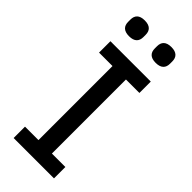

<svg xmlns="http://www.w3.org/2000/svg" viewBox="-286 -938 979 979"><g transform="rotate(45 203.5 -448.5)"><path d="M107 -783C146 -783 162 -802 162 -832V-848C162 -878 146 -897 107 -897C68 -897 52 -878 52 -848V-832C52 -802 68 -783 107 -783ZM299 -783C338 -783 354 -802 354 -832V-848C354 -878 338 -897 299 -897C260 -897 244 -878 244 -848V-832C244 -802 260 -783 299 -783ZM349 0V-82H252V-616H349V-698H58V-616H155V-82H58V0Z"/></g></svg>

Font: IBM Plex Devanagari Text
Style: Regular
Weight: 450
Designer: Mike Abbink, Paul van der Laan, Pieter van Rosmalen, Erin McLaughlin
Foundry: Bold Monday
Version: Version 1.0